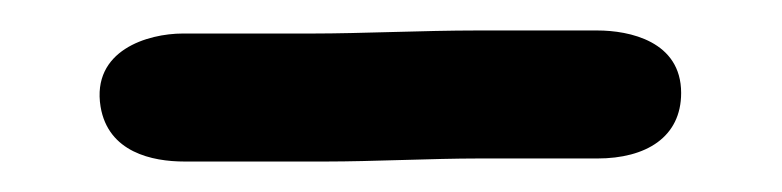

<svg xmlns="http://www.w3.org/2000/svg" viewBox="-20 -371 513 126"><path d="M46 -301C51 -271 80 -265 101 -265H194C224 -265 264 -267 294 -267H372C404 -267 427 -281 427 -310C427 -344 393 -351 372 -351H293C258 -351 217 -349 185 -349H100C77 -349 40 -338 46 -301Z"/></svg>

Font: Scribbler
Style: Blk
Weight: 900
Designer: Mew Too
Foundry: Cannot Into Space Fonts
Version: Version 1.001